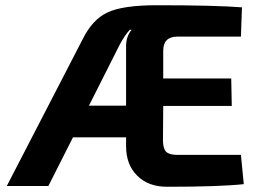

<svg xmlns="http://www.w3.org/2000/svg" viewBox="-20 -711 971 734"><path d="M658 -571Q604 -571 604 -517V-411H864L866 -306H604L603 -171Q604 -142 615 -131Q627 -119 656 -119H901L912 -7Q819 3 619 3Q547 3 505 -39Q462 -81 462 -152V-186H259L165 0H6L296 -561Q333 -636 390 -663Q449 -691 579 -691Q800 -691 905 -683L901 -571ZM462 -531Q461 -570 483 -597H476Q456 -575 437 -539L320 -307H462Z"/></svg>

Font: Taylor Sans Bold LRS
Style: Bold
Weight: 700
Italic angle: -8°
Designer: Natanael Gama
Version: Version 1.001 September 8, 2015